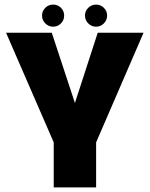

<svg xmlns="http://www.w3.org/2000/svg" viewBox="-20 -818 653 838"><path d="M214.5 0V-196.5L6.5 -675H206L307 -368.5L406.5 -675H606.5L399.5 -196.5V0ZM399.5 -701.5Q379.5 -701.5 365.2 -715.8Q351 -730 351 -750Q351 -770 365.2 -784Q379.5 -798 399.5 -798Q419 -798 433.2 -784Q447.5 -770 447.5 -750Q447.5 -730 433.2 -715.8Q419 -701.5 399.5 -701.5ZM212 -701.5Q192 -701.5 177.8 -715.8Q163.5 -730 163.5 -750Q163.5 -770 177.8 -784Q192 -798 212 -798Q232 -798 246 -784Q260 -770 260 -750Q260 -730 246 -715.8Q232 -701.5 212 -701.5Z"/></svg>

Font: Anybody ExtraBold
Style: Regular
Weight: 800
Designer: Tyler Finck
Foundry: Etcetera Type Company
Version: Version 1.010; ttfautohint (v1.8.3) -l 8 -r 50 -G 200 -x 14 